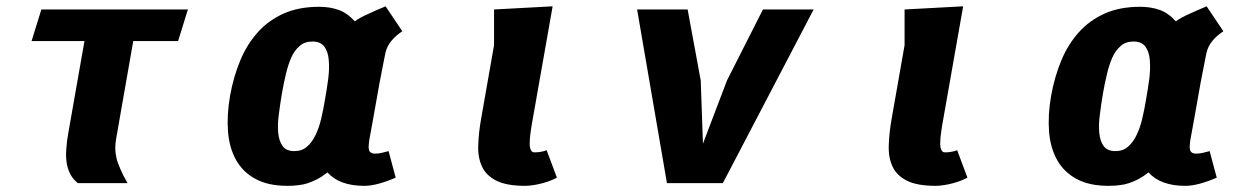

<svg xmlns="http://www.w3.org/2000/svg" viewBox="-20 -580 3940 608"><path d="M402 -450H544L575 -550H111L80 -450H247.5L196.5 -160Q191.5 -134.5 190 -108.5Q188 -86.5 191 -65Q194 -45.5 202.5 -29Q210.5 -13 226.5 0H384Q370.5 -23 361.5 -44Q352 -65.5 349 -79Q345 -96 345 -110Q345 -125 348 -142Z M1254 -481 1201 -560Q1172 -548 1144 -535Q1119 -524 1103.5 -512.5Q1079.5 -539 1052.5 -548.5Q1025 -558.5 990.5 -558.5Q927 -558.5 879 -537.5Q830 -515.5 797 -478.5Q762.5 -440.5 741 -389Q719 -336 708.5 -276.5Q698 -216.5 702 -163.5Q706 -112 727.5 -73.5Q749 -35 789 -13.5Q829 8.5 890.5 8.5Q910 8.5 924 6.5Q940 5 955 0Q972 -6 985.5 -13Q1000.5 -21 1017 -34Q1055 8.5 1133.5 8.5Q1154.5 8.5 1180 1.5Q1207 -6 1233 -17.5L1210.5 -101.5Q1195.5 -97.5 1191 -96.5Q1180 -93.5 1167.5 -93.5Q1158.5 -93.5 1153.5 -97.5Q1148.5 -101.5 1148 -108Q1146.5 -114.5 1148 -124Q1148.5 -133.5 1151 -145.5Q1152.5 -155 1160 -194.5Q1161.5 -202.5 1174.5 -276Q1180.5 -312 1190 -359.5Q1191.5 -367.5 1194 -379.8Q1196.5 -392 1198 -400.2Q1199.5 -408.5 1201 -414.5Q1210 -452 1254 -481ZM1009 -264Q1004 -233 997 -204Q990.5 -175.5 979 -152Q968 -129 952 -115.5Q936.5 -101.5 912 -101.5Q886.5 -101.5 875 -117.5Q863.5 -133 861 -159.5Q858.5 -186 863 -218Q866.5 -247 873 -285.5Q877 -310 885.5 -346Q892.5 -375.5 902.5 -398Q912.5 -420.5 929.5 -435Q945 -448.5 969.5 -448.5Q995 -448.5 1007 -432.5Q1019 -416 1021 -390.5Q1023.5 -364 1019.5 -331Q1015 -297 1009 -264Z M1544.5 -437 1504 -206.5Q1496 -162.5 1494.5 -122Q1492.5 -83 1506 -53.5Q1518.5 -25 1551.5 -8Q1584 8.5 1643.5 8.5Q1654.5 8.5 1670.5 6Q1683.5 4 1698.5 0Q1715 -4.5 1724 -8.5Q1736 -13 1743.5 -17.5L1711 -104.5Q1704 -101 1693.5 -99.5Q1685 -97.5 1672.5 -97.5Q1663.5 -97.5 1660.5 -106.5Q1656.5 -115.5 1657.5 -130Q1657.5 -144 1660.5 -163Q1663 -181.5 1666.5 -200L1730 -560L1544.5 -550Z M2199 -325 2157.5 -550H1997.5L2092 0H2269L2556.5 -550H2396L2282 -325L2206 -125Z M2844.5 -437 2804 -206.5Q2796 -162.5 2794.5 -122Q2792.5 -83 2806 -53.5Q2818.5 -25 2851.5 -8Q2884 8.5 2943.5 8.5Q2954.5 8.5 2970.5 6Q2983.5 4 2998.5 0Q3015 -4.5 3024 -8.5Q3036 -13 3043.5 -17.5L3011 -104.5Q3004 -101 2993.5 -99.5Q2985 -97.5 2972.5 -97.5Q2963.5 -97.5 2960.5 -106.5Q2956.5 -115.5 2957.5 -130Q2957.5 -144 2960.5 -163Q2963 -181.5 2966.5 -200L3030 -560L2844.5 -550Z M3854 -481 3801 -560Q3772 -548 3744 -535Q3719 -524 3703.5 -512.5Q3679.5 -539 3652.5 -548.5Q3625 -558.5 3590.5 -558.5Q3527 -558.5 3479 -537.5Q3430 -515.5 3397 -478.5Q3362.5 -440.5 3341 -389Q3319 -336 3308.5 -276.5Q3298 -216.5 3302 -163.5Q3306 -112 3327.5 -73.5Q3349 -35 3389 -13.5Q3429 8.5 3490.5 8.5Q3510 8.5 3524 6.5Q3540 5 3555 0Q3572 -6 3585.5 -13Q3600.5 -21 3617 -34Q3655 8.5 3733.5 8.5Q3754.5 8.5 3780 1.5Q3807 -6 3833 -17.5L3810.5 -101.5Q3795.5 -97.5 3791 -96.5Q3780 -93.5 3767.5 -93.5Q3758.5 -93.5 3753.5 -97.5Q3748.5 -101.5 3748 -108Q3746.5 -114.5 3748 -124Q3748.5 -133.5 3751 -145.5Q3752.5 -155 3760 -194.5Q3761.5 -202.5 3774.5 -276Q3780.5 -312 3790 -359.5Q3791.5 -367.5 3794 -379.8Q3796.5 -392 3798 -400.2Q3799.5 -408.5 3801 -414.5Q3810 -452 3854 -481ZM3609 -264Q3604 -233 3597 -204Q3590.5 -175.5 3579 -152Q3568 -129 3552 -115.5Q3536.5 -101.5 3512 -101.5Q3486.5 -101.5 3475 -117.5Q3463.5 -133 3461 -159.5Q3458.5 -186 3463 -218Q3466.5 -247 3473 -285.5Q3477 -310 3485.5 -346Q3492.5 -375.5 3502.5 -398Q3512.5 -420.5 3529.5 -435Q3545 -448.5 3569.5 -448.5Q3595 -448.5 3607 -432.5Q3619 -416 3621 -390.5Q3623.5 -364 3619.5 -331Q3615 -297 3609 -264Z"/></svg>

Font: B612
Style: Regular
Weight: 700
Italic angle: -10°
Designer: Nicolas Chauveau, Thomas Paillot, Jonathan Favre-Lamarine, Jean-Luc Vinot
Foundry: AIRBUS
Version: Version 1.008